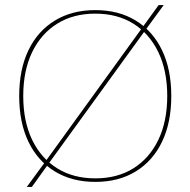

<svg xmlns="http://www.w3.org/2000/svg" viewBox="-20 -710 754 760"><path d="M170 -59 160 -71 542 -599 555 -590ZM86 30 160 -71 170 -59 106 30ZM555 -590 542 -599 608 -690H628ZM357 -670Q450 -670 517.5 -628.5Q585 -587 621.5 -511Q658 -435 658 -330Q658 -225 621.5 -149Q585 -73 517.5 -31.5Q450 10 357 10Q265 10 197 -31.5Q129 -73 92.5 -149Q56 -225 56 -330Q56 -435 92.5 -511Q129 -587 197 -628.5Q265 -670 357 -670ZM357 -656Q270 -656 206 -616Q142 -576 107 -503Q72 -430 72 -330Q72 -230 107 -157Q142 -84 206 -44Q270 -4 357 -4Q445 -4 508.5 -44Q572 -84 607 -157Q642 -230 642 -330Q642 -430 607 -503Q572 -576 508.5 -616Q445 -656 357 -656Z"/></svg>

Font: Work Sans Thin
Style: Regular
Weight: 250
Designer: Wei Huang
Foundry: Wei Huang
Version: Version 2.012